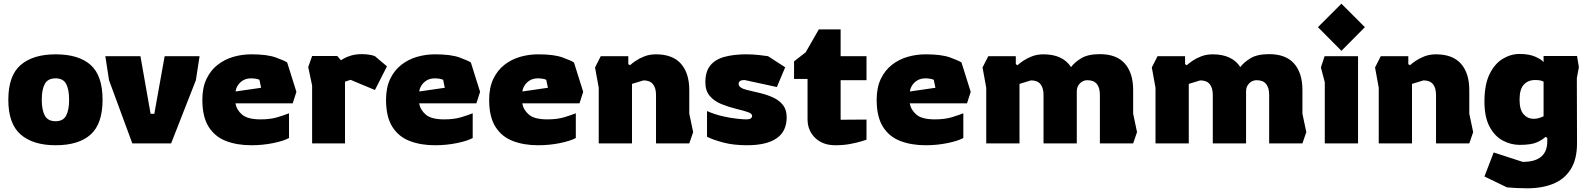

<svg xmlns="http://www.w3.org/2000/svg" viewBox="-20 -776 8604 1039"><path d="M281 10Q159 10 92 -48Q25 -106 25 -236Q25 -367 92 -424.5Q159 -482 281 -482Q406 -482 470.5 -424.5Q535 -367 535 -236Q535 -106 470.5 -48Q406 10 281 10ZM281 -120Q322 -120 338 -150.5Q354 -181 354 -236Q354 -292 338 -322Q322 -352 281 -352Q239 -352 222.5 -322Q206 -292 206 -236Q206 -181 222.5 -150.5Q239 -120 281 -120Z M696 0 570 -342 550 -472H740L795 -160H815L871 -472H1060L1040 -342L906 0Z M1340 10Q1263 10 1203 -13Q1143 -36 1109 -90Q1075 -144 1075 -236Q1075 -302 1097.5 -349Q1120 -396 1158 -425.5Q1196 -455 1243 -468.5Q1290 -482 1340 -482Q1426 -482 1472.5 -465Q1519 -448 1534 -438L1584 -279L1564 -217H1254Q1261 -180 1291 -155Q1321 -130 1390 -130Q1444 -130 1483 -142Q1522 -154 1544 -163V-29Q1514 -13 1457.5 -1.5Q1401 10 1340 10ZM1255 -281 1393 -301 1384 -344Q1377 -348 1363.5 -350Q1350 -352 1340 -352Q1312 -352 1293.5 -340Q1275 -328 1265.5 -311.5Q1256 -295 1255 -281Z M1669 0V-313L1648 -413L1669 -473H1805L1825 -450Q1825 -450 1839 -458.5Q1853 -467 1878.5 -475Q1904 -483 1938 -483Q1958 -483 1978 -480Q1998 -477 2009 -472L2074 -417L2009 -289L1877 -344L1847 -334V0Z M2334 10Q2257 10 2197 -13Q2137 -36 2103 -90Q2069 -144 2069 -236Q2069 -302 2091.5 -349Q2114 -396 2152 -425.5Q2190 -455 2237 -468.5Q2284 -482 2334 -482Q2420 -482 2466.5 -465Q2513 -448 2528 -438L2578 -279L2558 -217H2248Q2255 -180 2285 -155Q2315 -130 2384 -130Q2438 -130 2477 -142Q2516 -154 2538 -163V-29Q2508 -13 2451.5 -1.5Q2395 10 2334 10ZM2249 -281 2387 -301 2378 -344Q2371 -348 2357.5 -350Q2344 -352 2334 -352Q2306 -352 2287.5 -340Q2269 -328 2259.5 -311.5Q2250 -295 2249 -281Z M2892 10Q2815 10 2755 -13Q2695 -36 2661 -90Q2627 -144 2627 -236Q2627 -302 2649.5 -349Q2672 -396 2710 -425.5Q2748 -455 2795 -468.5Q2842 -482 2892 -482Q2978 -482 3024.5 -465Q3071 -448 3086 -438L3136 -279L3116 -217H2806Q2813 -180 2843 -155Q2873 -130 2942 -130Q2996 -130 3035 -142Q3074 -154 3096 -163V-29Q3066 -13 3009.5 -1.5Q2953 10 2892 10ZM2807 -281 2945 -301 2936 -344Q2929 -348 2915.5 -350Q2902 -352 2892 -352Q2864 -352 2845.5 -340Q2827 -328 2817.5 -311.5Q2808 -295 2807 -281Z M3220 0V-301L3200 -411L3231 -472H3380V-429L3389 -423Q3400 -433 3419.5 -446.5Q3439 -460 3467 -471Q3495 -482 3530 -482Q3620 -482 3665 -431Q3710 -380 3710 -288V-161L3731 -61L3710 0H3530V-262Q3530 -300 3513.5 -320.5Q3497 -341 3462 -341L3400 -322V0Z M4022 10Q3949 10 3893 -5Q3837 -20 3806 -36V-175Q3847 -157 3890.5 -147Q3934 -137 3969 -133.5Q4004 -130 4019 -130Q4036 -130 4043 -135.5Q4050 -141 4050 -149Q4050 -160 4032 -167.5Q4014 -175 3964 -187Q3923 -197 3884.5 -212.5Q3846 -228 3821.5 -256Q3797 -284 3797 -331Q3797 -389 3824 -422Q3851 -455 3901 -468.5Q3951 -482 4018 -482Q4056 -482 4089 -478Q4122 -474 4136 -472L4229 -412L4184 -305L4009 -343Q3977 -343 3977 -322Q3977 -300 4023 -289Q4059 -281 4097 -271.5Q4135 -262 4166.5 -247Q4198 -232 4217.5 -207Q4237 -182 4237 -141Q4237 -65 4182.5 -27.5Q4128 10 4022 10Z M4500 10Q4432 10 4391 -30Q4350 -70 4350 -131V-349H4277V-444L4340 -493L4411 -617H4529V-472H4669V-342H4529V-128L4669 -129V-20Q4669 -20 4645.5 -12.5Q4622 -5 4584 2.5Q4546 10 4500 10Z M4989 10Q4912 10 4852 -13Q4792 -36 4758 -90Q4724 -144 4724 -236Q4724 -302 4746.5 -349Q4769 -396 4807 -425.5Q4845 -455 4892 -468.5Q4939 -482 4989 -482Q5075 -482 5121.5 -465Q5168 -448 5183 -438L5233 -279L5213 -217H4903Q4910 -180 4940 -155Q4970 -130 5039 -130Q5093 -130 5132 -142Q5171 -154 5193 -163V-29Q5163 -13 5106.5 -1.5Q5050 10 4989 10ZM4904 -281 5042 -301 5033 -344Q5026 -348 5012.5 -350Q4999 -352 4989 -352Q4961 -352 4942.5 -340Q4924 -328 4914.5 -311.5Q4905 -295 4904 -281Z M5297 -411 5328 -472H5477V-429L5486 -423Q5497 -433 5516.5 -446.5Q5536 -460 5564 -471Q5592 -482 5627 -482Q5731 -482 5776 -413Q5794 -438 5830.5 -460.5Q5867 -483 5932 -483Q6022 -483 6067 -432Q6112 -381 6112 -289V-161L6133 -61L6112 0H5932V-263Q5932 -301 5915.5 -321.5Q5899 -342 5864 -342Q5841 -342 5824 -325Q5807 -308 5807 -282V0H5627V-262Q5627 -300 5610.5 -320.5Q5594 -341 5559 -341L5497 -322V0H5317V-301Z M6213 -411 6244 -472H6393V-429L6402 -423Q6413 -433 6432.5 -446.5Q6452 -460 6480 -471Q6508 -482 6543 -482Q6647 -482 6692 -413Q6710 -438 6746.5 -460.5Q6783 -483 6848 -483Q6938 -483 6983 -432Q7028 -381 7028 -289V-161L7049 -61L7028 0H6848V-263Q6848 -301 6831.5 -321.5Q6815 -342 6780 -342Q6757 -342 6740 -325Q6723 -308 6723 -282V0H6543V-262Q6543 -300 6526.5 -320.5Q6510 -341 6475 -341L6413 -322V0H6233V-301Z M7239 -501 7112 -629 7239 -756 7366 -629ZM7149 0V-331L7128 -411L7148 -472H7329V0Z M7441 0V-301L7421 -411L7452 -472H7601V-429L7610 -423Q7621 -433 7640.5 -446.5Q7660 -460 7688 -471Q7716 -482 7751 -482Q7841 -482 7886 -431Q7931 -380 7931 -288V-161L7952 -61L7931 0H7751V-262Q7751 -300 7734.5 -320.5Q7718 -341 7683 -341L7621 -322V0Z M8244 243Q8219 243 8187 241.5Q8155 240 8135 238L8013 179L8063 49L8220 100Q8353 100 8353 -11V-30L8343 -35Q8329 -21 8298.5 -6.5Q8268 8 8203 8Q8156 8 8112 -15.5Q8068 -39 8040.5 -91Q8013 -143 8013 -226Q8013 -319 8041 -375.5Q8069 -432 8112.5 -458Q8156 -484 8203 -484Q8255 -484 8288.5 -469Q8322 -454 8333 -440V-473H8514L8524 -413L8513 -353L8514 -1Q8514 85 8480.5 139Q8447 193 8386.5 218Q8326 243 8244 243ZM8278 -133Q8296 -133 8311 -138Q8326 -143 8333 -147V-334Q8329 -337 8318 -340Q8307 -343 8288 -343Q8249 -343 8226 -318Q8203 -293 8203 -237Q8203 -182 8225 -157.5Q8247 -133 8278 -133Z"/></svg>

Font: Rowdies
Style: Regular
Weight: 400
Designer: Jaikishan Patel
Version: Version 1.000; ttfautohint (v1.8.3)